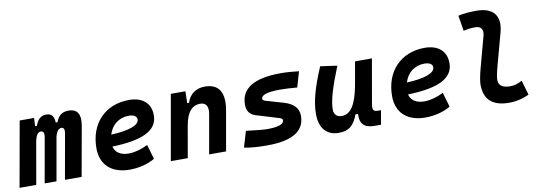

<svg xmlns="http://www.w3.org/2000/svg" viewBox="-57 -1116 4217 1499"><g transform="rotate(-10 2051.0 -366.0)"><path d="M207.5 -517.6H93.3L1 0H133.3L192.9 -339.8C202.6 -382.8 217.8 -404.3 240.2 -404.3C260.3 -404.3 268.6 -387.7 263.7 -359.4L200.2 0H293.9L354 -340.8C363.3 -383.3 381.8 -404.3 404.3 -404.3C421.9 -404.3 429.7 -387.7 424.8 -359.4L360.8 0H493.2L563 -390.6C579.1 -481 552.7 -527.3 481.9 -527.3C433.1 -527.3 402.3 -507.3 381.3 -453.1H367.7C366.2 -504.4 345.2 -527.3 306.6 -527.3C263.7 -527.3 237.8 -506.3 218.3 -453.1H204.1Z M887.7 -115.7C823.7 -115.7 781.7 -143.6 771 -191.4C1006.8 -197.8 1131.8 -253.4 1131.8 -376C1131.8 -471.2 1068.4 -527.3 961.4 -527.3C772 -527.3 645.5 -396.5 645.5 -199.7C645.5 -67.9 730.5 9.8 873.5 9.8C938 9.8 1011.7 -4.4 1073.7 -41L1040 -156.7C990.7 -130.9 934.6 -115.7 887.7 -115.7ZM778.3 -284.7C800.3 -359.4 859.4 -406.2 938 -406.2C978.5 -406.2 1001.5 -391.1 1001.5 -365.7C1001.5 -320.3 919.4 -291 778.3 -284.7Z M1200.2 0H1334.5L1378.4 -250.5V-249.5C1397 -363.8 1446.8 -401.9 1502.4 -401.9C1547.9 -401.9 1569.3 -371.1 1559.1 -312.5L1503.9 0H1638.2L1693.8 -315.4C1718.3 -454.6 1672.9 -527.3 1562.5 -527.3C1489.3 -527.3 1440.9 -489.7 1418.9 -423.8H1404.8L1407.2 -517.6H1291.5Z M1963.4 9.8C2163.1 9.8 2262.2 -50.8 2262.2 -172.9C2262.2 -233.4 2224.1 -273.4 2149.4 -295.4L2011.7 -335.4C1996.1 -339.8 1987.3 -345.7 1987.3 -355.5C1987.3 -386.7 2037.6 -401.9 2139.6 -401.9C2173.8 -401.9 2217.8 -399.4 2272 -395L2307.6 -517.6C2255.4 -523.9 2208 -527.3 2164.6 -527.3C1952.1 -527.3 1846.7 -462.9 1846.7 -333C1846.7 -285.6 1868.2 -252.4 1913.6 -238.8L2092.8 -184.1C2108.9 -179.2 2118.2 -173.8 2118.2 -163.6C2118.2 -131.3 2074.2 -115.7 1985.4 -115.7C1957 -115.7 1901.9 -121.1 1818.8 -131.3L1780.8 -4.9C1825.7 4.9 1886.2 9.8 1963.4 9.8Z M2530.8 10.3C2619.1 10.3 2655.3 -34.7 2683.1 -109.4H2703.6C2697.8 -32.7 2733.9 4.9 2812.5 4.9H2865.7L2885.3 -106.9H2861.8C2825.7 -106.9 2816.4 -120.6 2824.2 -166.5L2885.7 -517.6H2752L2717.8 -325.2V-325.7C2691.4 -189.5 2649.4 -115.2 2577.1 -115.2C2537.6 -115.2 2515.1 -137.7 2515.1 -176.8C2515.1 -246.1 2543.9 -345.2 2609.9 -508.3L2477.1 -527.3C2408.7 -367.7 2379.9 -259.3 2379.9 -164.6C2379.9 -53.7 2434.6 10.3 2530.8 10.3Z M3231.4 -115.7C3167.5 -115.7 3125.5 -143.6 3114.7 -191.4C3350.6 -197.8 3475.6 -253.4 3475.6 -376C3475.6 -471.2 3412.1 -527.3 3305.2 -527.3C3115.7 -527.3 2989.3 -396.5 2989.3 -199.7C2989.3 -67.9 3074.2 9.8 3217.3 9.8C3281.7 9.8 3355.5 -4.4 3417.5 -41L3383.8 -156.7C3334.5 -130.9 3278.3 -115.7 3231.4 -115.7ZM3122.1 -284.7C3144 -359.4 3203.1 -406.2 3281.7 -406.2C3322.3 -406.2 3345.2 -391.1 3345.2 -365.7C3345.2 -320.3 3263.2 -291 3122.1 -284.7Z M3881.8 9.8C3946.8 9.8 3994.6 -6.3 4040.5 -26.4L4006.8 -142.6C3969.2 -123 3946.3 -115.7 3910.6 -115.7C3851.1 -115.7 3819.8 -138.2 3820.3 -182.1C3820.3 -197.3 3824.7 -230.5 3843.8 -300.3L3909.2 -540.5C3945.3 -672.4 3885.3 -742.2 3752.9 -742.2C3704.6 -742.2 3656.2 -739.3 3608.4 -728.5L3628.4 -605.5C3659.7 -613.3 3691.4 -616.7 3722.7 -616.7C3765.6 -616.7 3787.6 -589.8 3774.4 -540.5L3709.5 -300.3C3689.5 -226.1 3685.1 -188 3685.1 -167.5C3685.1 -48.8 3751.5 9.8 3881.8 9.8Z"/></g></svg>

Font: Cascadia Mono PL
Style: Bold Italic
Weight: 700
Italic angle: -10°
Monospace: yes
Designer: Aaron Bell
Foundry: Saja Typeworks
Version: Version 2404.023